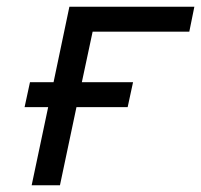

<svg xmlns="http://www.w3.org/2000/svg" viewBox="-20 -550 597 570"><path d="M74 0 123 -232H53L69 -306H139L186 -530H557L542 -456H255L223 -306H375L359 -232H207L158 0Z"/></svg>

Font: Geist Regular
Style: Italic
Weight: 400
Italic angle: -12°
Designer: Basement.studio, Andrés Briganti, Mateo Zaragoza
Foundry: Basement.studio, Vercel, Andrés Briganti, Guido Ferreyra, Mateo Zaragoza
Version: Version 1.500; ttfautohint (v1.8.4.7-5d5b)